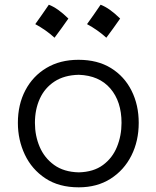

<svg xmlns="http://www.w3.org/2000/svg" viewBox="-20 -782 662 813"><path d="M313.5 11.2Q229.5 11.2 172.1 -26.9Q114.7 -64.9 85.2 -127.2Q55.7 -189.5 55.7 -261.7Q55.7 -339.4 87.4 -399.7Q119.1 -460 176.8 -494.4Q234.4 -528.8 312.5 -528.8Q393.1 -528.8 450 -493.7Q506.8 -458.5 537.1 -397.9Q567.4 -337.4 567.4 -261.7Q567.4 -185.1 536.4 -123.3Q505.4 -61.5 448.2 -25.1Q391.1 11.2 313.5 11.2ZM313.5 -52.2Q376 -53.7 416 -83.3Q456.1 -112.8 475.3 -160.2Q494.6 -207.5 494.6 -261.7Q494.6 -352.1 447.3 -407.2Q399.9 -462.4 313.5 -465.3Q252 -463.9 210.7 -436.8Q169.4 -409.7 148.7 -364.3Q127.9 -318.8 127.9 -261.7Q127.9 -207.5 147.9 -160.4Q168 -113.3 209.2 -83.5Q250.5 -53.7 313.5 -52.2ZM406 -762Q444.1 -747.5 488.7 -703.4Q459.7 -661.5 430.2 -622.3Q411.9 -639 391.2 -653.5Q370.6 -668 348.5 -679.8Q363.6 -700.2 377.3 -720.3Q391 -740.5 406 -762ZM186.8 -762Q224.9 -747.5 269.5 -703.4Q240.5 -661.5 210.9 -622.3Q192.7 -639 172 -653.5Q151.3 -668 129.3 -679.8Q144.3 -700.2 158 -720.3Q171.7 -740.5 186.8 -762Z"/></svg>

Font: Pinar DS1 Regular
Style: Regular
Weight: 400
Designer: Amin Abedi
Version: Version 3.000